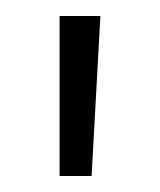

<svg xmlns="http://www.w3.org/2000/svg" viewBox="-20 -670 200 240"><path d="M54.5 -650V-450H94.5L105.5 -650Z"/></svg>

Font: Overused Grotesk Light
Style: Regular
Weight: 300
Designer: RandomMaerks
Version: Version 0.005